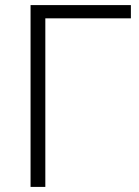

<svg xmlns="http://www.w3.org/2000/svg" viewBox="-20 -734 547 754"><path d="M494 -714V-662H158V0H100V-714Z"/></svg>

Font: RS Noto Sans Light
Style: Regular
Weight: 300
Designer: Monotype Design Team
Foundry: Monotype Imaging Inc.
Version: Version 3.10